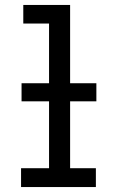

<svg xmlns="http://www.w3.org/2000/svg" viewBox="-20 -755 472 775"><path d="M65 0H367V-76H263V-735H74V-660H178V-76H65ZM67 -346H369V-419H67Z"/></svg>

Font: Iosevka Sparkle
Style: Regular
Weight: 400
Designer: Belleve Invis
Foundry: Belleve Invis
Version: Version 4.5.0; ttfautohint (v1.8.3)